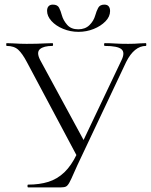

<svg xmlns="http://www.w3.org/2000/svg" viewBox="-20 -812 654 832"><path d="M506 -550Q523 -584 506.5 -598.5Q490 -613 434 -613Q431 -613 431 -619Q431 -625 434 -625Q457 -625 479 -623.5Q501 -622 535 -622Q551 -622 562.5 -622.5Q574 -623 585.5 -624Q597 -625 612 -625Q614 -625 614 -619Q614 -613 612 -613Q587 -613 565.5 -595.5Q544 -578 527 -544L337 -142Q313 -92 300.5 -63Q288 -34 280.5 -20.5Q273 -7 265.5 -3.5Q258 0 244 0H102Q99 0 99 -6Q99 -12 102 -12Q151 -12 189.5 -24Q228 -36 258.5 -65Q289 -94 313 -144ZM317 -129 97 -542Q77 -580 59 -596.5Q41 -613 9 -613Q7 -613 7 -619Q7 -625 9 -625Q23 -625 37.5 -624Q52 -623 67 -622.5Q82 -622 95 -622Q119 -622 139 -622.5Q159 -623 175.5 -624Q192 -625 207 -625Q210 -625 210 -619Q210 -613 207 -613Q169 -613 153 -599Q137 -585 154 -552L351 -189ZM319 -685Q349 -685 367.5 -703Q386 -721 393 -746Q398 -764 405.5 -778Q413 -792 432 -792Q445 -792 451 -784.5Q457 -777 457 -764Q457 -740 437 -719.5Q417 -699 386 -686.5Q355 -674 320 -674Q285 -674 253.5 -687Q222 -700 203 -721Q184 -742 184 -765Q184 -778 190.5 -785Q197 -792 209 -792Q229 -792 236 -778.5Q243 -765 248 -746Q254 -724 271 -704.5Q288 -685 319 -685Z"/></svg>

Font: Cormorant Infant Light
Style: Regular
Weight: 300
Designer: Christian Thalmann (Catharsis Fonts)
Foundry: Catharsis Fonts
Version: Version 4.001